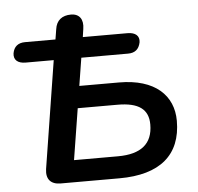

<svg xmlns="http://www.w3.org/2000/svg" viewBox="-51 -766 843 818"><g transform="rotate(-5 370.0 -356.5)"><path d="M176 0H427C601 0 692 -77 692 -223C692 -331 615 -407 461 -407H291L310 -526H510C539 -526 557 -540 563 -570C567 -597 549 -613 515 -613H324L329 -647C336 -689 317 -713 282 -713C244 -713 219 -694 214 -656L207 -613H77C47 -613 29 -598 24 -570C20 -542 38 -526 72 -526H192L119 -66C113 -23 134 0 176 0ZM429 -94H241L276 -313H446C537 -313 578 -282 578 -217C578 -135 528 -94 429 -94Z"/></g></svg>

Font: SN Pro Semibold
Style: Italic
Weight: 600
Italic angle: -9°
Designer: Tobias Whetton
Foundry: Supernotes
Version: Version 1.001;Glyphs 3.2 (3249)